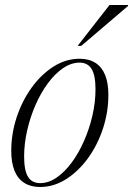

<svg xmlns="http://www.w3.org/2000/svg" viewBox="-20 -738 532 768"><path d="M298.5 -503Q336 -503 361.8 -486.5Q387.5 -470 400.5 -438Q413.5 -406 413.5 -358.5Q413.5 -289.5 391.8 -223.5Q370 -157.5 331.8 -105Q293.5 -52.5 244.2 -21.2Q195 10 140 10Q103 10 77 -6.5Q51 -23 38 -55.2Q25 -87.5 25 -134Q25 -203.5 46.8 -269.2Q68.5 -335 106.8 -387.8Q145 -440.5 194.2 -471.8Q243.5 -503 298.5 -503ZM140.5 -5.5Q174 -5.5 206.2 -27.5Q238.5 -49.5 266.8 -87.8Q295 -126 316.2 -174.5Q337.5 -223 349.8 -276.2Q362 -329.5 362 -381Q362 -436.5 346.5 -462Q331 -487.5 298 -487.5Q265 -487.5 232.5 -465.5Q200 -443.5 171.8 -405.2Q143.5 -367 122.2 -318.5Q101 -270 88.8 -216.8Q76.5 -163.5 76.5 -111.5Q76.5 -56.5 92 -31Q107.5 -5.5 140.5 -5.5ZM290.5 -554.5 418 -718H492.5L492 -714L305 -554.5Z"/></svg>

Font: Newsreader 60pt Light
Style: Italic
Weight: 300
Italic angle: -17°
Designer: Hugues Gentile
Foundry: Production Type
Version: Version 1.003